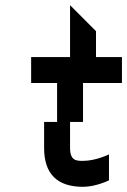

<svg xmlns="http://www.w3.org/2000/svg" viewBox="-20 -720 490 740"><path d="M300 0C350 0 400 -25 400 -25V-125C400 -125 350 -100 300 -100C275 -100 250 -100 250 -150V-250H300V-400H450V-500H350V-600L250 -700V-500H100V-400H200V-250H150V-150C150 -50 200 0 300 0Z"/></svg>

Font: LS-VG5000 Shifted
Style: Regular
Weight: 400
Designer: Justin Bihan, 2021
Foundry: Justin Bihan, 2021
Version: Version 1.000;Glyphs 3.1.2 (3151)